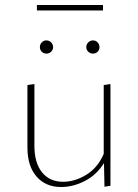

<svg xmlns="http://www.w3.org/2000/svg" viewBox="-20 -747 553 770"><path d="M393 -705H128V-727H393ZM166 -585Q177 -585 185 -577Q193 -569 193 -558Q193 -547 185 -539.5Q177 -532 166 -532Q155 -532 147.5 -539.5Q140 -547 140 -558Q140 -569 147.5 -577Q155 -585 166 -585ZM353 -585Q364 -585 371.5 -577Q379 -569 379 -558Q379 -547 371.5 -539.5Q364 -532 353 -532Q342 -532 334 -539.5Q326 -547 326 -558Q326 -569 334 -577Q342 -585 353 -585ZM423 -410V-2L399 2L397 -93Q367 -45 320 -21Q273 3 225 3Q163 3 126.5 -39Q90 -81 90 -155V-406L118 -410V-162Q118 -94 148.5 -56Q179 -18 233 -18Q280 -18 326 -46Q372 -74 396 -130V-406Z"/></svg>

Font: Ysabeau Infant Extralight
Style: Regular
Weight: 200
Designer: Christian Thalmann (Catharsis Fonts)
Version: Version 0.003